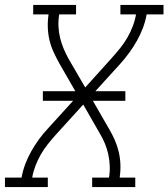

<svg xmlns="http://www.w3.org/2000/svg" viewBox="-35 -755 680 775"><path d="M-15 0V-38H52Q57 -66 67 -92.5Q77 -119 91 -144Q105 -169 122.5 -193Q140 -217 160 -238L260 -348H138V-387H269L204 -500Q192 -522 181.5 -544.5Q171 -567 165 -592Q159 -617 158 -643.5Q157 -670 161 -697H99V-735H272V-697H204Q200 -673 201 -649Q202 -625 207.5 -602.5Q213 -580 221.5 -559.5Q230 -539 241 -519L309 -402L418 -523Q435 -542 451 -562Q467 -582 479.5 -604Q492 -626 501 -649.5Q510 -673 514 -697H451V-735H625V-697H557Q552 -669 542 -642.5Q532 -616 518 -591Q504 -566 486.5 -542Q469 -518 450 -497L350 -387H471V-348H340L405 -235Q418 -213 428 -190.5Q438 -168 444 -143Q450 -118 451 -91.5Q452 -65 448 -38H511V0H337V-38H405Q409 -62 408 -86Q407 -110 402 -132.5Q397 -155 388.5 -175.5Q380 -196 368 -216L301 -333L191 -212Q174 -193 158 -173Q142 -153 129.5 -131Q117 -109 108 -85.5Q99 -62 95 -38H158V0Z"/></svg>

Font: Iosevka Curly Slab XLtEx
Style: Italic
Weight: 200
Width: 7
Italic angle: -9°
Monospace: yes
Designer: Belleve Invis
Foundry: Belleve Invis
Version: Version 11.1.0; ttfautohint (v1.8.3)